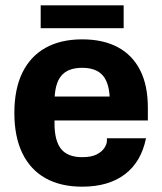

<svg xmlns="http://www.w3.org/2000/svg" viewBox="-20 -692 609 722"><path d="M289 10Q208 10 151 -22Q94 -54 64 -116Q34 -178 34 -267Q34 -357 64 -418.5Q94 -480 151 -512Q208 -544 289 -544Q368 -544 423 -514.5Q478 -485 507 -428Q536 -371 536 -287V-239H125V-329H488L393 -275V-309Q393 -376 368 -406.5Q343 -437 289 -437Q235 -437 210 -406.5Q185 -376 185 -309V-228Q185 -162 210 -131.5Q235 -101 289 -101Q324 -101 344 -111.5Q364 -122 373 -136.5Q382 -151 382 -162V-172H529Q511 -83 449.5 -36.5Q388 10 289 10ZM133 -586V-672H445V-586Z"/></svg>

Font: Mozilla Headline ExtraLight
Style: Regular
Weight: 200
Designer: Studio DRAMA
Foundry: Studio DRAMA
Version: Version 1.000